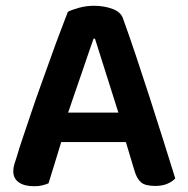

<svg xmlns="http://www.w3.org/2000/svg" viewBox="-20 -635 650 665"><path d="M416 -143H192Q181 -106 168.5 -66Q156 -26 148 0Q138 4 126.5 7Q115 10 98 10Q64 10 45 -3.5Q26 -17 26 -42Q26 -54 29.5 -65.5Q33 -77 38 -92Q46 -120 59.5 -159.5Q73 -199 88.5 -245.5Q104 -292 122 -341.5Q140 -391 156.5 -437.5Q173 -484 188.5 -524.5Q204 -565 215 -594Q228 -601 253.5 -608Q279 -615 305 -615Q340 -615 369 -604.5Q398 -594 406 -571Q426 -516 450 -444.5Q474 -373 498.5 -297Q523 -221 546 -148Q569 -75 587 -17Q577 -6 559.5 1.5Q542 9 518 9Q483 9 468.5 -3.5Q454 -16 446 -43ZM304 -501Q295 -476 284.5 -445Q274 -414 262.5 -380.5Q251 -347 239 -312.5Q227 -278 216 -245H390L309 -501Z"/></svg>

Font: Baloo Tammudu 2 SemiBold
Style: Regular
Weight: 600
Designer: Maithili Shingre, Omkar Shende and Ek Type
Foundry: Ek Type
Version: Version 1.640;hotconv 1.0.111;makeotfexe 2.5.65597; ttfautoh